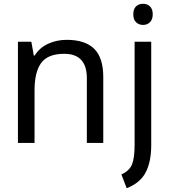

<svg xmlns="http://www.w3.org/2000/svg" viewBox="-20 -757 896 1017"><path d="M686 -681Q686 -709 700.5 -723Q715 -737 738 -737Q760 -737 774.5 -723Q789 -709 789 -681Q789 -654 774.5 -639.5Q760 -625 738 -625Q715 -625 700.5 -639.5Q686 -654 686 -681ZM333 -546Q431 -546 479 -498.5Q527 -451 527 -349V0H440V-343Q440 -472 320 -472Q234 -472 198.5 -424Q163 -376 163 -278V0H75V-536H146L159 -463H164Q189 -504 234.5 -525Q280 -546 333 -546ZM651 240 623 167Q665 148 679 114.5Q693 81 693 8V-536H781V13Q781 99 752 155.5Q723 212 651 240Z"/></svg>

Font: Advent Sans Logo
Style: Regular
Weight: 400
Designer: Types & Symbols
Foundry: Types & Symbols
Version: Version 1.002